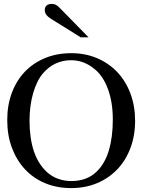

<svg xmlns="http://www.w3.org/2000/svg" viewBox="-20 -948 727 982"><path d="M393 -757 239 -853Q209 -872 209 -896Q209 -912 218.5 -920Q228 -928 245 -928Q256 -928 265.5 -923.5Q275 -919 288 -905L433 -757ZM671 -331Q671 -254 647 -190.5Q623 -127 579.5 -81.5Q536 -36 476 -11Q416 14 344 14Q271 14 211 -11Q151 -36 108 -82Q65 -128 41 -192Q17 -256 17 -334Q17 -410 40.5 -473Q64 -536 107 -581Q150 -626 210.5 -651Q271 -676 344 -676Q417 -676 477.5 -650Q538 -624 581 -578Q624 -532 647.5 -468.5Q671 -405 671 -331ZM557 -337Q557 -423 533 -490Q509 -557 466 -593Q439 -616 408.5 -628Q378 -640 343 -640Q302 -640 265.5 -623.5Q229 -607 200 -573Q184 -555 171 -528Q158 -501 149 -469.5Q140 -438 135.5 -403Q131 -368 131 -332Q131 -242 153 -175.5Q175 -109 221 -67Q247 -44 278.5 -33Q310 -22 345 -22Q383 -22 415.5 -33.5Q448 -45 474 -70Q516 -110 536.5 -178Q557 -246 557 -337Z"/></svg>

Font: STIXGeneralUnicodeRegular
Style: Regular
Weight: 400
Designer: MicroPress Inc., with final additions and corrections provided by Coen Hoffman, Elsevier (retired)
Version: Version 1.1.0